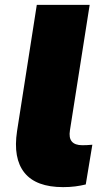

<svg xmlns="http://www.w3.org/2000/svg" viewBox="-20 -756 399 788"><path d="M33 0ZM239 12Q128 12 80.5 -47Q33 -106 50 -218L131 -736H348L267 -221Q257 -160 318 -160Q327 -160 337.5 -160.5Q348 -161 359 -162L332 1Q312 6 289 9Q266 12 239 12Z"/></svg>

Font: Winston Black
Style: Italic
Weight: 900
Italic angle: -9°
Designer: Original fonts by Vernon Adams / Changes by Cristiano Sobral
Foundry: VOriginal fonts by Vernon Adams / Changes by Cristiano Sobral
Version: Version 2.503;July 17, 2020;FontCreator 13.0.0.2655 64-bit